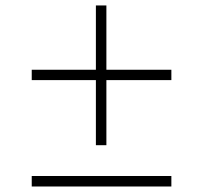

<svg xmlns="http://www.w3.org/2000/svg" viewBox="-20 -677 737 697"><path d="M366.2 -386.2V-149.9H328.1V-386.2H95.2V-423.8H328.1V-657.2H366.2V-423.8H602.1V-386.2ZM95.2 0V-38.1H602.1V0Z"/></svg>

Font: Clear Sans Thin
Style: Regular
Weight: 250
Foundry: Intel Corporation
Version: Version 1.00